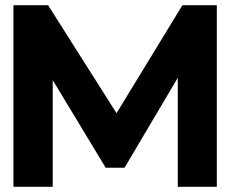

<svg xmlns="http://www.w3.org/2000/svg" viewBox="-20 -722 915 743"><path d="M668 1V-421L462 -73H389L184 -412V1H32V-702H166L431 -284L686 -702H819V1Z"/></svg>

Font: Montserrat GRBold
Style: Regular
Weight: 700
Designer: Julieta Ulanovsky
Foundry: Julieta Ulanovsky
Version: Version 1.00 May 29, 2023, initial release